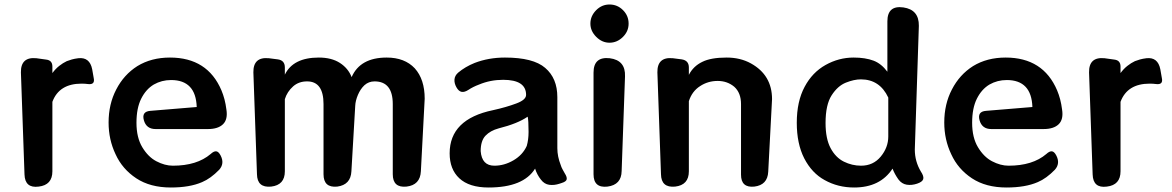

<svg xmlns="http://www.w3.org/2000/svg" viewBox="-20 -823 5213 854"><path d="M73 -501Q72 -571 142 -564L185 -558Q213 -555 213 -527V-498Q227 -517 243.5 -530Q260 -543 277 -551Q287 -555 299.5 -558.5Q312 -562 328 -564Q379 -570 390 -515L397 -475Q403 -446 373 -449Q365 -450 358 -450.5Q351 -451 343 -451Q243 -451 213 -370V-61Q213 0 152 7Q91 15 89 -47Z M740 11Q648 11 586 -30Q524 -71 494 -137Q463 -202 463 -278Q463 -360 497 -425Q531 -491 591 -529Q653 -567 736 -567Q903 -567 965 -421Q973 -402 978.5 -381Q984 -360 987 -336Q994 -292 972 -270.5Q950 -249 905 -249H672Q631 -249 620 -288Q609 -327 649 -330L855 -347Q851 -467 741 -467Q699 -467 664 -447Q629 -426 608 -384Q587 -342 587 -277Q587 -211 613 -168Q639 -125 675 -106Q713 -86 749 -86Q856 -86 917 -138Q931 -151 941.5 -150Q952 -149 961 -132Q980 -96 955 -68Q917 -29 879 -13Q824 11 740 11Z M1727 -360Q1727 -461 1646 -461Q1620 -461 1601 -444Q1583 -427 1572 -401Q1561 -375 1560 -352L1543 -61Q1540 -1 1480 7Q1419 13 1419 -48V-360Q1419 -461 1346 -461Q1309 -461 1284 -439Q1257 -415 1247 -382V-61Q1247 0 1186 7Q1124 13 1123 -48L1107 -501Q1106 -571 1176 -564L1215 -559Q1247 -555 1247 -523V-491Q1284 -567 1398 -567Q1455 -567 1492 -543Q1529 -519 1544 -480Q1582 -567 1700 -567Q1780 -567 1825 -519Q1869 -470 1869 -384L1852 -61Q1849 0 1788 7Q1727 13 1727 -48Z M2153 11Q2067 11 2023 -30Q1980 -70 1980 -141Q1980 -293 2173 -333Q2232 -346 2277 -363Q2320 -379 2320 -401Q2320 -468 2218 -468Q2161 -468 2111 -447Q2084 -437 2063 -423Q2046 -412 2033 -414.5Q2020 -417 2010 -435Q2000 -453 2001.5 -470Q2003 -487 2018 -500Q2049 -526 2091 -543Q2153 -567 2226 -567Q2352 -567 2405 -521Q2459 -475 2459 -391V-164Q2459 -127 2474 -89Q2477 -79 2482 -70Q2487 -61 2492 -52Q2503 -35 2500.5 -25Q2498 -15 2478 -9L2469 -6Q2445 2 2423 -1Q2401 -4 2386 -24Q2369 -45 2360 -73Q2308 11 2153 11ZM2179 -86Q2223 -86 2264 -110Q2305 -134 2323 -174Q2331 -202 2331 -236Q2331 -289 2327 -304Q2282 -273 2198 -252Q2161 -242 2139.5 -219.5Q2118 -197 2118 -151Q2123 -86 2179 -86Z M2620 -500Q2620 -572 2692 -564Q2763 -555 2760 -483L2745 -62Q2744 -1 2682 7Q2620 14 2620 -48ZM2691 -633Q2658 -633 2632 -659Q2606 -685 2606 -718Q2606 -752 2632 -778Q2657 -803 2691 -803Q2726 -803 2751 -778Q2776 -753 2776 -718Q2776 -684 2751 -659Q2725 -633 2691 -633Z M3276 -360Q3276 -410 3246 -437Q3215 -463 3172 -463Q3129 -463 3094 -440Q3058 -417 3044 -373V-61Q3044 0 2983 7Q2921 13 2920 -48L2904 -501Q2903 -571 2973 -564L3012 -559Q3044 -554 3044 -523V-490Q3064 -529 3104 -548Q3142 -567 3212 -567Q3273 -567 3320 -541Q3414 -489 3414 -382L3397 -59Q3394 0 3335 7Q3276 13 3276 -46Z M3779 11Q3707 11 3648 -22Q3591 -53 3557 -119Q3524 -184 3524 -277Q3524 -372 3559 -437Q3593 -501 3652 -534Q3711 -567 3777 -567Q3829 -567 3866 -553Q3900 -540 3927 -504V-728Q3927 -800 3998 -790Q4068 -780 4067 -708L4049 -158Q4049 -105 4076 -60Q4090 -39 4086.5 -26.5Q4083 -14 4059 -6Q4035 2 4013 -1.5Q3991 -5 3976 -25Q3959 -49 3950 -73Q3895 11 3779 11ZM3810 -86Q3864 -86 3897.5 -126.5Q3931 -167 3931 -216V-389Q3893 -470 3809 -470Q3779 -470 3742.5 -455.5Q3706 -441 3679 -399Q3652 -357 3652 -276Q3652 -206 3674.5 -164Q3697 -122 3733.5 -104Q3770 -86 3810 -86Z M4457 11Q4365 11 4303 -30Q4241 -71 4211 -137Q4180 -202 4180 -278Q4180 -360 4214 -425Q4248 -491 4308 -529Q4370 -567 4453 -567Q4620 -567 4682 -421Q4690 -402 4695.5 -381Q4701 -360 4704 -336Q4711 -292 4689 -270.5Q4667 -249 4622 -249H4389Q4348 -249 4337 -288Q4326 -327 4366 -330L4572 -347Q4568 -467 4458 -467Q4416 -467 4381 -447Q4346 -426 4325 -384Q4304 -342 4304 -277Q4304 -211 4330 -168Q4356 -125 4392 -106Q4430 -86 4466 -86Q4573 -86 4634 -138Q4648 -151 4658.5 -150Q4669 -149 4678 -132Q4697 -96 4672 -68Q4634 -29 4596 -13Q4541 11 4457 11Z M4824 -501Q4823 -571 4893 -564L4936 -558Q4964 -555 4964 -527V-498Q4978 -517 4994.5 -530Q5011 -543 5028 -551Q5038 -555 5050.5 -558.5Q5063 -562 5079 -564Q5130 -570 5141 -515L5148 -475Q5154 -446 5124 -449Q5116 -450 5109 -450.5Q5102 -451 5094 -451Q4994 -451 4964 -370V-61Q4964 0 4903 7Q4842 15 4840 -47Z"/></svg>

Font: s+UCsàWOS
Style: Regular
Weight: 400
Designer: FontworksQlS√∏0¬ü¬ôs√†OS¬àe[W\~√Ñ: ZERO[P0e√∂QI¬ä0¬ÉFSW0¬ò¬ëQ√°0R¬ûO0Little White Dog0YHv}N_0^_qMagmeta0v
Version: Version 1.000; 20230222